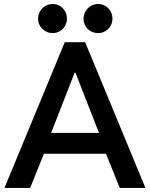

<svg xmlns="http://www.w3.org/2000/svg" viewBox="-20 -928 741 948"><path d="M299.8 -719.7H400.4L698.2 0H571.3L503.4 -168.9H196.8L128.9 0H2ZM392.6 -835Q392.6 -855 402.1 -871.8Q411.6 -888.7 428.2 -898.4Q444.8 -908.2 464.8 -908.2Q483.9 -908.2 500 -898.7Q516.1 -889.2 525.6 -872.6Q535.2 -856 535.2 -835.9Q535.2 -816.4 525.6 -800Q516.1 -783.7 500 -774.2Q483.9 -764.6 464.8 -764.6Q444.8 -764.6 428.2 -773.9Q411.6 -783.2 402.1 -799.3Q392.6 -815.4 392.6 -835ZM168 -835Q168 -855 177.5 -871.8Q187 -888.7 203.6 -898.4Q220.2 -908.2 240.2 -908.2Q259.3 -908.2 275.4 -898.7Q291.5 -889.2 301 -872.6Q310.5 -856 310.5 -835.9Q310.5 -816.4 301 -800Q291.5 -783.7 275.4 -774.2Q259.3 -764.6 240.2 -764.6Q220.7 -764.6 204.1 -774.2Q187.5 -783.7 177.7 -799.8Q168 -815.9 168 -835ZM468.8 -271.5 352.5 -569.3H348.6L232.4 -271.5Z"/></svg>

Font: Reddit Sans Vanilla SemiBold
Style: Regular
Weight: 600
Designer: Stephen Hutchings
Foundry: Reddit
Version: Version 1.013